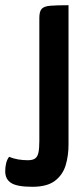

<svg xmlns="http://www.w3.org/2000/svg" viewBox="-110 -520 317 737"><path d="M14 197Q-44 197 -67 182.5Q-90 168 -90 137Q-90 122 -86.5 107Q-83 92 -75 82Q-58 89 -40 92Q-22 95 -3 95Q15 95 24.5 88.5Q34 82 37.5 66Q41 50 41 21V-451Q41 -476 50 -486Q59 -496 83.5 -498Q108 -500 153 -500V36Q153 78 142 114.5Q131 151 101 174Q71 197 14 197Z"/></svg>

Font: Yanone Kaffeesatz
Style: Bold
Weight: 700
Designer: Yanone (Cyrillic: Daniel Pouzeot, Huerta Tipografica, and Cyreal)
Foundry: Yanone
Version: Version 2.003